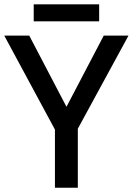

<svg xmlns="http://www.w3.org/2000/svg" viewBox="-20 -881 623 901"><path d="M117.2 -713.9H0L237.8 -272.9V0H345.2V-276.9L583 -713.9H466.8L292 -379.9ZM138.2 -860.8V-780.8H445.3V-860.8Z"/></svg>

Font: Noto Reveo Sans
Style: Regular
Weight: 500
Designer: Monotype Design Team
Foundry: Monotype Imaging Inc.
Version: Version 2.007